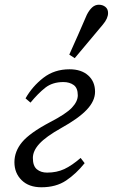

<svg xmlns="http://www.w3.org/2000/svg" viewBox="-20 -780 477 812"><path d="M155 12Q102 12 71.5 -18Q41 -48 41 -94Q41 -140 73.5 -179Q106 -218 191 -263Q259 -298 284 -324.5Q309 -351 309 -377Q309 -408 291.5 -420.5Q274 -433 248 -433Q202 -433 171.5 -409Q141 -385 109 -346L88 -364Q117 -415 163.5 -451Q210 -487 274 -487Q324 -487 353 -461Q382 -435 382 -392Q382 -353 347 -316Q312 -279 238 -238Q174 -202 146.5 -172Q119 -142 119 -112Q119 -78 136 -64Q153 -50 179 -50Q220 -50 252 -65Q284 -80 321 -112L338 -90Q302 -45 259.5 -16.5Q217 12 155 12ZM273 -549Q292 -591 310.5 -633Q329 -675 347 -717Q357 -737 369.5 -748.5Q382 -760 398 -760Q414 -760 425.5 -751Q437 -742 437 -725Q437 -702 415 -676Q385 -640 355.5 -605Q326 -570 296 -534Z"/></svg>

Font: Source Serif Pro
Style: Italic
Weight: 400
Italic angle: -12°
Designer: Frank Grießhammer
Foundry: Adobe Systems Incorporated
Version: Version 3.001;hotconv 1.0.111;makeotfexe 2.5.65597